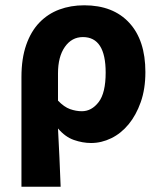

<svg xmlns="http://www.w3.org/2000/svg" viewBox="-20 -528 609 725"><path d="M61 177V-237Q61 -307 79 -358.5Q97 -410 129 -443Q161 -476 204 -492Q247 -508 298 -508Q407 -508 468 -442Q529 -376 529 -256Q529 -192 511.5 -142.5Q494 -93 465.5 -58.5Q437 -24 400 -6Q363 12 324 12Q292 12 259 0.5Q226 -11 199 -43Q202 14 204.5 68Q207 122 209 177ZM289 -108Q326 -108 352.5 -142.5Q379 -177 379 -254Q379 -388 293 -388Q251 -388 225 -351Q199 -314 199 -251V-148Q222 -124 244.5 -116Q267 -108 289 -108Z"/></svg>

Font: Font
Style: ¶
Weight: 700
Designer: Paul D. Hunt
Foundry: Adobe Systems Incorporated
Version: Version 3.000